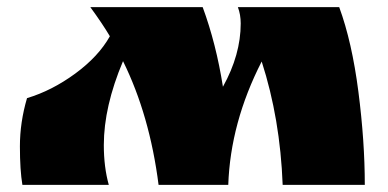

<svg xmlns="http://www.w3.org/2000/svg" viewBox="-20 -520 1092 540"><path d="M657 -454Q657 -479 649 -500H934Q970 -402 988 -262Q1006 -122 1006 0H775Q768 -186 716 -347Q628 -175 622 0H426Q401 -196 326 -348Q272 -220 272 -112Q272 -50 286 0H43Q36 -41 36 -108.5Q36 -176 56 -244Q126 -265 191.5 -313Q257 -361 289 -418Q269 -452 234 -500H550Q588 -397 607 -276Q657 -366 657 -454Z"/></svg>

Font: Ruslan Display
Style: Regular
Weight: 400
Version: Version 1.000